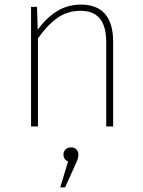

<svg xmlns="http://www.w3.org/2000/svg" viewBox="-20 -550 622 835"><path d="M332 -530Q402 -530 437 -489Q472 -448 472 -370V0H442V-366Q442 -435 414.5 -469Q387 -503 331 -503Q273 -503 229.5 -472Q186 -441 145 -383L136 -409Q174 -466 222.5 -498Q271 -530 332 -530ZM141 -520 145 -389V0H115V-520ZM288 91Q304 91 312.5 100Q321 109 321 122Q321 133 317.5 143Q314 153 304 174L302 179L263 265H242L276 152Q256 144 256 122Q256 109 265 100Q274 91 288 91Z"/></svg>

Font: Firava
Style: Regular
Weight: 400
Designer: Carrois Corporate & Edenspiekermann AG
Foundry: Greg Finn Gibson
Version: Version 5.000